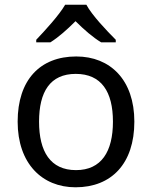

<svg xmlns="http://www.w3.org/2000/svg" viewBox="-20 -786 645 816"><path d="M347 -766H257C231 -721 171 -656 134 -617V-606H194C229 -628 265 -660 301 -696C337 -660 375 -627 410 -606H472V-617C434 -655 371 -721 347 -766ZM551 -269C551 -446 449 -546 304 -546C150 -546 55 -446 55 -269C55 -91 159 10 301 10C454 10 551 -91 551 -269ZM146 -269C146 -396 193 -472 302 -472C411 -472 460 -396 460 -269C460 -142 411 -63 303 -63C194 -63 146 -142 146 -269Z"/></svg>

Font: Noto Sans Nandinagari
Style: Regular
Weight: 400
Designer: Ek Type
Foundry: Ek Type
Version: Version 1.002